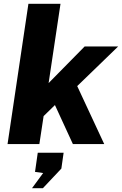

<svg xmlns="http://www.w3.org/2000/svg" viewBox="-20 -763 646 1017"><path d="M20 0 130.5 -743H300.5L237.5 -323L428.5 -517H606L389 -307L532 0H366L271 -206.5L211 -148L188.5 0ZM149.5 234 208.5 153.5 165.5 147.5 180 46H317L305 130L207 234Z"/></svg>

Font: Public Sans Thin ExtraBold
Style: Italic
Weight: 800
Italic angle: -8°
Version: Version 2.001